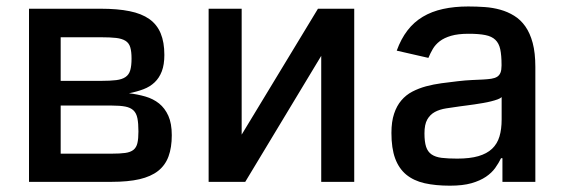

<svg xmlns="http://www.w3.org/2000/svg" viewBox="-20 -573 1777 605"><path d="M71.4 -545.5H297.6Q350.5 -545.5 388.3 -537.8Q426.1 -530.2 450.5 -513Q474.8 -495.7 486.3 -467.9Q497.9 -440 497.9 -399.9Q497.9 -369.3 489.9 -348.4Q481.9 -327.4 467.3 -313.6Q452.8 -299.7 432.2 -291.9Q411.6 -284.1 386.4 -279.1Q413.7 -275.9 438.2 -268.8Q462.7 -261.7 481.2 -247Q499.6 -232.2 510.5 -208.1Q521.3 -183.9 521.3 -147Q521.3 -108 511 -80.1Q500.7 -52.2 478.2 -34.4Q455.6 -16.7 419.6 -8.3Q383.5 0 332 0H71.4ZM171.2 -240.4V-88.8H332Q358.3 -88.8 374.8 -91.1Q391.3 -93.4 400.6 -100.9Q409.8 -108.3 413 -122.2Q416.2 -136 416.2 -158.7Q416.2 -184.3 413 -200.3Q409.8 -216.3 400.6 -225.1Q391.3 -234 374.8 -237.2Q358.3 -240.4 332 -240.4ZM171.2 -455.6V-318.2H298.7Q327.4 -318.2 346.1 -320.5Q364.7 -322.8 375.5 -330.3Q386.4 -337.7 390.4 -351.6Q394.5 -365.4 394.5 -388.5Q394.5 -410.9 390.4 -424.2Q386.4 -437.5 375.4 -444.4Q364.3 -451.3 345.7 -453.5Q327.1 -455.6 297.6 -455.6Z M637.4 -545.5H741.5V-148.8L981.9 -545.5H1096.2V0H992.2V-397L752.8 0H637.4Z M1213.4 -154.1Q1213.4 -189.6 1221.8 -214.7Q1230.1 -239.7 1244.7 -256.7Q1259.2 -273.8 1279.3 -284.3Q1299.4 -294.7 1322.4 -301Q1345.5 -307.2 1371.1 -310.7Q1396.7 -314.3 1422.6 -317.1Q1447.1 -320 1466.8 -320.8Q1486.5 -321.7 1501.8 -322.4Q1517 -323.2 1528.2 -324.9Q1539.4 -326.7 1546.5 -331.1Q1553.6 -335.6 1557 -343.9Q1560.4 -352.3 1560.4 -366.5V-369Q1560.4 -398.8 1556.3 -417.8Q1552.2 -436.8 1540.8 -447.6Q1529.5 -458.5 1509.2 -462.5Q1489 -466.6 1456.7 -466.6Q1423.3 -466.6 1401.5 -460.2Q1379.6 -453.8 1365.8 -443.2Q1351.9 -432.5 1343.9 -418.9Q1335.9 -405.2 1329.9 -390.6L1230.1 -413.4Q1243.6 -450.6 1264 -477.1Q1284.4 -503.6 1312.3 -520.2Q1340.2 -536.9 1375.9 -544.7Q1411.6 -552.6 1455.3 -552.6Q1481.5 -552.6 1507.3 -550.8Q1533 -549 1556.5 -542.4Q1579.9 -535.9 1600.1 -523.4Q1620.4 -511 1635.3 -489.9Q1650.2 -468.8 1658.6 -437.5Q1666.9 -406.2 1666.9 -362.2V0H1563.2V-74.6H1558.9Q1551.5 -59.3 1540.5 -43.9Q1529.5 -28.4 1511.2 -16Q1492.9 -3.6 1465.6 4.3Q1438.2 12.1 1397.7 12.1Q1352.3 12.1 1317.8 4.3Q1283.4 -3.6 1260.1 -22.7Q1236.9 -41.9 1225.1 -73.9Q1213.4 -105.8 1213.4 -154.1ZM1420.8 -73.2Q1460.6 -73.2 1487.4 -81Q1514.2 -88.8 1530.5 -104.2Q1546.9 -119.7 1553.8 -142.8Q1560.7 -165.8 1560.7 -196.7V-267Q1556.8 -263.1 1548.1 -259.9Q1539.4 -256.7 1527.5 -253.7Q1515.6 -250.7 1502.1 -248.4Q1488.6 -246.1 1475.3 -244.1Q1462 -242.2 1449.9 -240.6Q1437.9 -239 1429.3 -237.9Q1406.2 -234.7 1385.8 -231.5Q1365.4 -228.3 1350.3 -220.2Q1335.2 -212 1326.3 -196.4Q1317.5 -180.8 1317.5 -152.7Q1317.5 -126.4 1322.6 -110.6Q1327.8 -94.8 1339.8 -86.5Q1351.9 -78.1 1371.8 -75.6Q1391.7 -73.2 1420.8 -73.2Z"/></svg>

Font: Cannonade Med
Style: Regular
Weight: 500
Designer: Rasmus Andersson
Foundry: rsms
Version: Version 3.012;git-f93a4a705